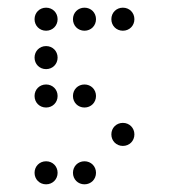

<svg xmlns="http://www.w3.org/2000/svg" viewBox="-20 -500 440 500"><path d="M100 -420C117 -420 130 -433 130 -450C130 -467 117 -480 100 -480C83 -480 70 -467 70 -450C70 -433 83 -420 100 -420ZM200 -420C217 -420 230 -433 230 -450C230 -467 217 -480 200 -480C183 -480 170 -467 170 -450C170 -433 183 -420 200 -420ZM300 -420C317 -420 330 -433 330 -450C330 -467 317 -480 300 -480C283 -480 270 -467 270 -450C270 -433 283 -420 300 -420ZM100 -320C117 -320 130 -333 130 -350C130 -367 117 -380 100 -380C83 -380 70 -367 70 -350C70 -333 83 -320 100 -320ZM100 -220C117 -220 130 -233 130 -250C130 -267 117 -280 100 -280C83 -280 70 -267 70 -250C70 -233 83 -220 100 -220ZM200 -220C217 -220 230 -233 230 -250C230 -267 217 -280 200 -280C183 -280 170 -267 170 -250C170 -233 183 -220 200 -220ZM300 -120C317 -120 330 -133 330 -150C330 -167 317 -180 300 -180C283 -180 270 -167 270 -150C270 -133 283 -120 300 -120ZM100 -20C117 -20 130 -33 130 -50C130 -67 117 -80 100 -80C83 -80 70 -67 70 -50C70 -33 83 -20 100 -20ZM200 -20C217 -20 230 -33 230 -50C230 -67 217 -80 200 -80C183 -80 170 -67 170 -50C170 -33 183 -20 200 -20Z"/></svg>

Font: TINY 5x3 60
Style: Regular
Weight: 150
Designer: Jack Halten Fahnestock
Foundry: Velvetyne Type Foundry
Version: Version 1.002;hotconv 1.0.109;makeotfexe 2.5.65596